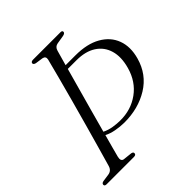

<svg xmlns="http://www.w3.org/2000/svg" viewBox="-193 -829 959 959"><g transform="rotate(-45 286.0 -350.0)"><path d="M148.5 -57.5Q142 -30.5 161 -27.5L208 -22.5Q220.5 -20 220 -11.5Q220 0 204.5 0H11.5Q-2 0 -2 -10Q-1.5 -20 12.5 -22.5L51 -28Q76 -31.5 83.5 -56.5Q94 -93 110.5 -150.8Q127 -208.5 146 -276.8Q165 -345 184 -414.5Q203 -484 219 -544.8Q235 -605.5 245.5 -647Q250 -667.5 230.5 -671.5L189.5 -677.5Q176 -681 176 -689Q176.5 -700 192.5 -700H386Q398 -700 398 -691Q398 -681.5 382 -678L336.5 -670.5Q316 -667 310 -645Q300.5 -610 287.5 -565.5H356Q439 -565.5 492 -535.2Q545 -505 564.2 -453Q583.5 -401 565 -335Q540.5 -247 465.8 -200.8Q391 -154.5 291 -155Q262 -155.5 233.2 -160.8Q204.5 -166 181 -178Q170.5 -140 162.2 -109Q154 -78 148.5 -57.5ZM284 -177Q360.5 -176 418.5 -218Q476.5 -260 497.5 -335.5Q515 -398 501.2 -445Q487.5 -492 447 -518.2Q406.5 -544.5 343 -544.5H282Q267.5 -492.5 250.8 -432.2Q234 -372 217.2 -311.2Q200.5 -250.5 186 -197Q209 -185.5 236 -181.2Q263 -177 284 -177Z"/></g></svg>

Font: Fraunces 144pt Soft Light
Style: Italic
Weight: 300
Italic angle: -16°
Version: Version 1.000;[b76b70a41]